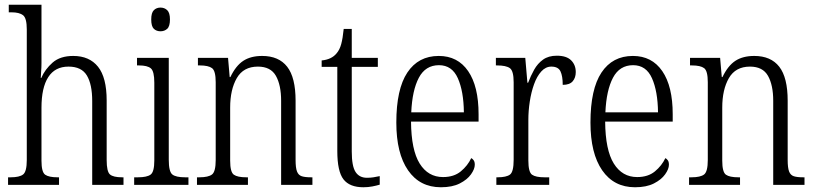

<svg xmlns="http://www.w3.org/2000/svg" viewBox="-20 -780 3438 810"><path d="M14 0V-32H25Q62 -32 77.5 -44Q93 -56 93 -105V-656Q93 -704 77 -716Q61 -728 29 -728H17V-760H155V-514Q155 -496 153.5 -477Q152 -458 152 -451H154Q170 -488 202 -516Q234 -544 289 -544Q357 -544 393.5 -498.5Q430 -453 430 -356V-105Q430 -56 444 -44Q458 -32 495 -32H501V0H369V-354Q369 -424 346.5 -461.5Q324 -499 269 -499Q212 -499 183.5 -454.5Q155 -410 155 -326V-102Q155 -54 170.5 -43Q186 -32 223 -32H229V0Z M657 -648Q640 -648 629 -658.5Q618 -669 618 -698Q618 -726 629 -737Q640 -748 657 -748Q674 -748 685.5 -737Q697 -726 697 -698Q697 -669 685.5 -658.5Q674 -648 657 -648ZM546 0V-32H562Q600 -32 615.5 -43.5Q631 -55 631 -103V-431Q631 -479 616.5 -491.5Q602 -504 566 -504H558V-536H692V-106Q692 -56 707 -44Q722 -32 761 -32H775V0Z M811 0V-32H821Q859 -32 874.5 -44Q890 -56 890 -105V-433Q890 -481 874.5 -492.5Q859 -504 823 -504H815V-536H942L949 -455H952Q975 -503 1006.5 -523.5Q1038 -544 1086 -544Q1156 -544 1191.5 -498.5Q1227 -453 1227 -355V-105Q1227 -72 1233 -56.5Q1239 -41 1253 -36.5Q1267 -32 1292 -32H1298V0H1166V-355Q1166 -421 1144 -460Q1122 -499 1068 -499Q1007 -499 979 -450.5Q951 -402 951 -326V-102Q951 -54 966.5 -43Q982 -32 1019 -32H1026V0Z M1513 10Q1455 10 1429 -23.5Q1403 -57 1403 -143V-498H1337V-525Q1379 -529 1400 -555Q1413 -570 1419.5 -594Q1426 -618 1430 -658H1464V-536H1574V-498H1464V-141Q1464 -79 1480 -54.5Q1496 -30 1528 -30Q1543 -30 1555.5 -32Q1568 -34 1582 -37V-1Q1569 3 1551 6.5Q1533 10 1513 10Z M1840 10Q1751 10 1701.5 -61.5Q1652 -133 1652 -263Q1652 -404 1698.5 -474Q1745 -544 1831 -544Q1911 -544 1955 -480Q1999 -416 1999 -298V-267H1714Q1715 -147 1750.5 -90Q1786 -33 1849 -33Q1895 -33 1924 -57Q1953 -81 1968 -113Q1974 -110 1978.5 -103.5Q1983 -97 1983 -85Q1983 -67 1967 -44.5Q1951 -22 1919.5 -6Q1888 10 1840 10ZM1937 -306Q1936 -395 1911.5 -450Q1887 -505 1832 -505Q1775 -505 1747 -452Q1719 -399 1715 -306Z M2074 0V-32H2079Q2116 -32 2131.5 -43.5Q2147 -55 2147 -106V-433Q2147 -481 2131 -492.5Q2115 -504 2077 -504H2072V-536H2196L2205 -431H2208Q2219 -460 2233.5 -486Q2248 -512 2271 -528.5Q2294 -545 2329 -545Q2370 -545 2389.5 -525.5Q2409 -506 2409 -476Q2409 -452 2396 -437Q2383 -422 2354 -422Q2354 -459 2344.5 -479Q2335 -499 2306 -499Q2282 -499 2263.5 -478.5Q2245 -458 2233 -424.5Q2221 -391 2215 -351.5Q2209 -312 2209 -275V-103Q2209 -54 2224.5 -43Q2240 -32 2277 -32H2297V0Z M2659 10Q2570 10 2520.5 -61.5Q2471 -133 2471 -263Q2471 -404 2517.5 -474Q2564 -544 2650 -544Q2730 -544 2774 -480Q2818 -416 2818 -298V-267H2533Q2534 -147 2569.5 -90Q2605 -33 2668 -33Q2714 -33 2743 -57Q2772 -81 2787 -113Q2793 -110 2797.5 -103.5Q2802 -97 2802 -85Q2802 -67 2786 -44.5Q2770 -22 2738.5 -6Q2707 10 2659 10ZM2756 -306Q2755 -395 2730.5 -450Q2706 -505 2651 -505Q2594 -505 2566 -452Q2538 -399 2534 -306Z M2887 0V-32H2897Q2935 -32 2950.5 -44Q2966 -56 2966 -105V-433Q2966 -481 2950.5 -492.5Q2935 -504 2899 -504H2891V-536H3018L3025 -455H3028Q3051 -503 3082.5 -523.5Q3114 -544 3162 -544Q3232 -544 3267.5 -498.5Q3303 -453 3303 -355V-105Q3303 -72 3309 -56.5Q3315 -41 3329 -36.5Q3343 -32 3368 -32H3374V0H3242V-355Q3242 -421 3220 -460Q3198 -499 3144 -499Q3083 -499 3055 -450.5Q3027 -402 3027 -326V-102Q3027 -54 3042.5 -43Q3058 -32 3095 -32H3102V0Z"/></svg>

Font: Noto Serif Bengali Condensed Light
Style: Regular
Weight: 300
Width: 3
Designer: Juan Bruce, Universal Thirst, Indian Type Foundry and the Monotype Design Team.
Foundry: Monotype Imaging Inc.
Version: Version 2.003; ttfautohint (v1.8.4.7-5d5b)